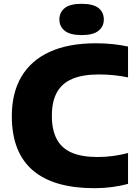

<svg xmlns="http://www.w3.org/2000/svg" viewBox="-20 -977 722 1007"><path d="M475.5 10Q370 10 289 -13Q208 -36 153 -82.8Q98 -129.5 70 -200.8Q42 -272 42 -368Q42 -490 92.5 -575.2Q143 -660.5 241 -705.2Q339 -750 482.5 -750Q527.5 -750 569.5 -745.8Q611.5 -741.5 651.5 -733V-571Q616 -578.5 578 -582.5Q540 -586.5 499 -586.5Q413.5 -586.5 359 -563.2Q304.5 -540 278.2 -492Q252 -444 252 -370Q252 -295 277.8 -247Q303.5 -199 356.5 -176.2Q409.5 -153.5 491.5 -153.5Q533.5 -153.5 573.8 -159Q614 -164.5 651.5 -174.5V-12.5Q613.5 -2 567.8 4Q522 10 475.5 10ZM408 -793Q348 -793 319.8 -815.5Q291.5 -838 291.5 -875Q291.5 -913 319.8 -935Q348 -957 408 -957Q468.5 -957 496.5 -935Q524.5 -913 524.5 -875Q524.5 -838 496.5 -815.5Q468.5 -793 408 -793Z"/></svg>

Font: Encode Sans SemiExpanded ExtraBold
Style: Regular
Weight: 800
Width: 6
Designer: Multiple Designers
Foundry: Impallari Type
Version: Version 3.002